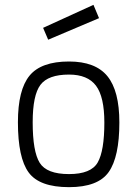

<svg xmlns="http://www.w3.org/2000/svg" viewBox="-20 -763 567 793"><path d="M265 -509Q374 -509 423.5 -448.5Q473 -388 473 -257Q473 -115 429 -52.5Q385 10 265 10Q143 10 98.5 -50.5Q54 -111 54 -258Q54 -392 102 -450.5Q150 -509 265 -509ZM265 -44Q356 -44 383.5 -92Q411 -140 411 -257Q411 -363 376.5 -409Q342 -455 265 -455Q179 -455 147 -412.5Q115 -370 115 -258Q115 -137 144 -90.5Q173 -44 265 -44ZM158 -648 366 -743 389 -688 179 -599Z"/></svg>

Font: TitilliumText22L Lt
Style: Thin
Weight: 300
Designer: Campivisivi
Foundry: Campivisivi
Version: 1.000